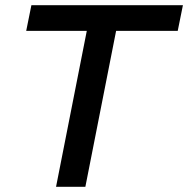

<svg xmlns="http://www.w3.org/2000/svg" viewBox="-20 -720 725 740"><path d="M196 0 314.5 -601H81L101 -700H685L665 -601H427.5L309 0Z"/></svg>

Font: Argentum Sans
Style: Italic
Weight: 400
Italic angle: -11.3099°
Designer: Julieta Ulanovsky, Owen Earl, Rasmus Andersson, Cristiano Sobral
Foundry: The Argentum Sans Project Authors
Version: Version 3.131; ttfautohint (v1.8.4.7-5d5b-dirty)